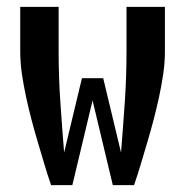

<svg xmlns="http://www.w3.org/2000/svg" viewBox="-20 -540 540 560"><path d="M129 0Q118 -32 108.5 -64Q99 -96 89.5 -128Q80 -160 71.5 -192.5Q63 -225 56 -257.5Q49 -290 44 -323.5Q39 -357 39 -390V-520H151V-390Q151 -316 156 -242.5Q161 -169 167 -95L219 -312H281L333 -95Q339 -169 344 -242.5Q349 -316 349 -390V-520H461V-390Q461 -357 456 -323.5Q451 -290 444 -257.5Q437 -225 428.5 -192.5Q420 -160 410.5 -128Q401 -96 391.5 -64Q382 -32 371 0H309L250 -247L191 0Z"/></svg>

Font: Zed Mono
Style: Bold
Weight: 700
Monospace: yes
Designer: Belleve Invis
Foundry: Belleve Invis
Version: Version 1.0.0; ttfautohint (v1.8.4)